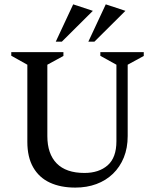

<svg xmlns="http://www.w3.org/2000/svg" viewBox="-20 -852 714 884"><path d="M326.6 11.7Q258.9 11.7 209.4 -11.3Q159.9 -34.3 132.9 -81.4Q105.9 -128.4 105.9 -198.7V-554L31.9 -595.4V-612H272V-594.4L198 -554V-225.5Q198 -143.7 241 -99.7Q284.1 -55.7 368.9 -55.7Q435.5 -55.7 475.8 -91Q516 -126.4 516 -201.6V-554L442 -595V-612H641.9V-594.4L567.9 -554V-225.6Q567.9 -170.7 550.1 -126.9Q532.3 -83.1 500 -51.9Q467.7 -20.8 423.8 -4.6Q379.9 11.7 326.6 11.7ZM386.7 -660.1 467 -832 557.5 -802.1 414.6 -660.1ZM236.7 -660.1 317 -832 407.5 -802.1 264.7 -660.1Z"/></svg>

Font: Ancizar Serif Light
Style: Regular
Weight: 300
Designer: Cesar Puertas, Viviana Monsalve, Julian Moncada, Julian Prieto, Jose Castro, Felipe Aragon, Mariel Hernandez, Sara Alarc
Version: Version 8.100